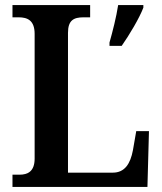

<svg xmlns="http://www.w3.org/2000/svg" viewBox="-20 -734 638 754"><path d="M29 0H559L565 -219H515L502 -144C492 -91 470 -56 423 -56H247V-605C247 -654 269 -666 308 -666H334V-714H29V-666H53C88 -666 116 -654 116 -601V-111C116 -60 88 -48 57 -48H29ZM410 -567V-554H458C488 -597 527 -662 543 -704V-714H444C437 -668 422 -609 410 -567Z"/></svg>

Font: Noto Serif Devanagari SemiCondensed SemiBold
Style: Regular
Weight: 600
Width: 4
Designer: Universal Thirst, Indian Type Foundry and the Monotype Design Team
Foundry: Monotype Imaging Inc.
Version: Version 2.004